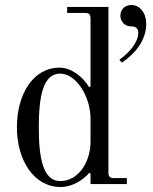

<svg xmlns="http://www.w3.org/2000/svg" viewBox="-20 -740 616 772"><path d="M460 -500 470 -488C522 -523 568 -577 568 -644C568 -687 543 -720 508 -720C484 -720 464 -704 464 -676C464 -654 482 -634 506 -634C520 -634 526 -631 530 -626C535 -620 536 -615 536 -608C536 -570 499 -527 460 -500ZM136 -228C136 -352 153 -444 222 -444C285 -444 344 -354 344 -262V-169C344 -94 299 -12 222 -12C153 -12 136 -104 136 -228ZM48 -228C48 -96 116 12 224 12C272 12 316 -18 339 -45L344 -42V0H490V-24H438C422 -24 416 -30 416 -46V-712H250V-688H322C338 -688 344 -682 344 -666V-392L338 -390C313 -432 266 -468 220 -468C112 -468 48 -360 48 -228Z"/></svg>

Font: Old Standard
Style: Regular
Weight: 400
Designer: Alexey Kryukov <alexios@thessalonica.org.ru>
Version: Version 2.0